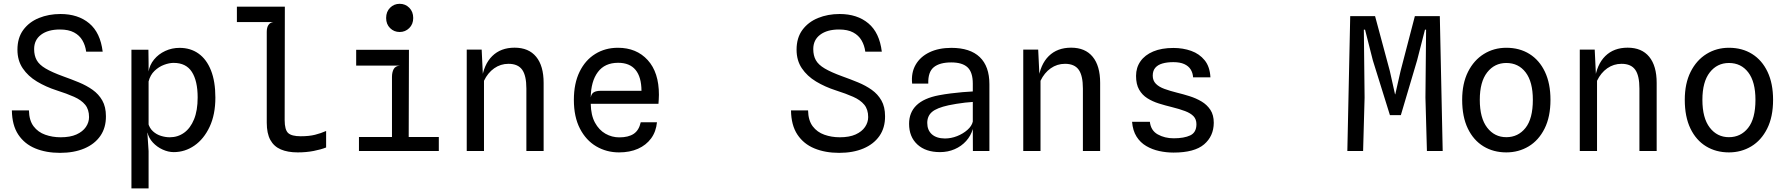

<svg xmlns="http://www.w3.org/2000/svg" viewBox="-20 -814 9640 1035"><path d="M303.5 10Q228.5 10 170.2 -14Q112 -38 78.5 -88.5Q45 -139 44 -219H136Q137 -165 161 -133.2Q185 -101.5 223.8 -87.8Q262.5 -74 307 -74Q358.5 -74 392.2 -89.2Q426 -104.5 443 -129.5Q460 -154.5 460 -183Q460 -224 439 -249.5Q418 -275 379 -292.2Q340 -309.5 286.5 -326.5Q227.5 -345.5 179.2 -374.5Q131 -403.5 102.5 -445.8Q74 -488 74 -546Q74 -610 105.5 -652.8Q137 -695.5 189.8 -717Q242.5 -738.5 306 -738.5Q401 -738.5 461 -688.2Q521 -638 533.5 -535.5H444.5Q440 -569.5 424.2 -596.5Q408.5 -623.5 379 -639.2Q349.5 -655 303 -655Q239 -655 201.5 -627Q164 -599 164 -549.5Q164 -514.5 177.8 -489.8Q191.5 -465 225.8 -444.8Q260 -424.5 320.5 -402.5Q364 -387 405.2 -370Q446.5 -353 479.2 -329.8Q512 -306.5 531.5 -272.2Q551 -238 551 -187.5Q551.5 -125.5 520.8 -81.2Q490 -37 434.2 -13.5Q378.5 10 303.5 10Z M688.5 201.5V-546H780L781 -472V-123.5L774.5 -97L781 0.5V201.5ZM948 -556Q1007 -556 1050.2 -525.2Q1093.5 -494.5 1117.2 -434.8Q1141 -375 1141 -288Q1141 -196.5 1110 -130.5Q1079 -64.5 1028 -29.2Q977 6 916.5 6Q887 6 856.8 -7.8Q826.5 -21.5 804 -45.8Q781.5 -70 774.5 -101.5L745.5 -116L778.5 -150.5Q786 -123 804.8 -106Q823.5 -89 847.8 -81.5Q872 -74 895 -74Q938.5 -74 972.5 -98.5Q1006.5 -123 1026 -170.8Q1045.5 -218.5 1045.5 -288.5Q1045.5 -378 1014.2 -426.5Q983 -475 916 -475Q892 -475 864 -464.5Q836 -454 813 -432Q790 -410 781 -375L776 -408.5L780.5 -426.5Q786.5 -464 810.5 -493.2Q834.5 -522.5 870.5 -539.2Q906.5 -556 948 -556Z M1585 7.5Q1531 7.5 1493.8 -8.5Q1456.5 -24.5 1437.2 -59.8Q1418 -95 1418 -152.5V-642.5Q1418 -666 1427.2 -679.5Q1436.5 -693 1453.5 -695H1257V-778H1515.5L1514.5 -167Q1514.5 -114.5 1533.2 -97Q1552 -79.5 1600.5 -79.5Q1646.5 -79.5 1678.2 -87.5Q1710 -95.5 1738 -108V-19Q1710.5 -8 1670.5 -0.2Q1630.5 7.5 1585 7.5Z M2093 -13V-399Q2093 -424 2102 -441.2Q2111 -458.5 2137 -460.5L2093 -477.5L2089.5 -520L2184.5 -545.5L2183 -13ZM1915 0V-75.5H2345.5V0ZM1900 -460.5V-545.5H2184.5L2161 -460.5ZM2134.5 -641.5Q2104 -641.5 2082.8 -662.5Q2061.5 -683.5 2061.5 -717Q2061.5 -751 2082.8 -772.2Q2104 -793.5 2134.5 -793.5Q2165 -793.5 2186.2 -772.2Q2207.5 -751 2207.5 -717Q2207.5 -683.5 2186 -662.5Q2164.5 -641.5 2134.5 -641.5Z M2496 0V-546.5H2576.5L2586 -348.5L2576.5 -382Q2587.5 -466.5 2633.5 -511.8Q2679.5 -557 2754 -557Q2830 -557 2870.2 -508Q2910.5 -459 2910.5 -367V0H2817.5V-336.5Q2817.5 -406.5 2794.8 -438.2Q2772 -470 2721 -470Q2678.5 -470 2644 -445.8Q2609.5 -421.5 2589 -378.5V0Z M3317 7.5Q3249.5 7.5 3194.2 -25Q3139 -57.5 3106.2 -120.8Q3073.5 -184 3073.5 -275.5Q3073.5 -364 3104.2 -427Q3135 -490 3188.8 -523.2Q3242.5 -556.5 3311 -556.5Q3411 -556.5 3471.5 -490.2Q3532 -424 3532 -303Q3532 -287 3531 -276.5Q3530 -266 3529.5 -254.5H3164.5Q3165.5 -193 3187.2 -153Q3209 -113 3243.8 -93.2Q3278.5 -73.5 3318.5 -73.5Q3367.5 -73.5 3396 -92.5Q3424.5 -111.5 3434 -155H3521.5Q3516.5 -104 3489.8 -67.8Q3463 -31.5 3419 -12Q3375 7.5 3317 7.5ZM3164.5 -289Q3168.5 -310 3182 -317.2Q3195.5 -324.5 3218.5 -324.5H3438Q3437.5 -399 3406 -437.2Q3374.5 -475.5 3312 -475.5Q3240 -475.5 3202.8 -425.5Q3165.5 -375.5 3164.5 -289Z M4503.5 10Q4428.5 10 4370.2 -14Q4312 -38 4278.5 -88.5Q4245 -139 4244 -219H4336Q4337 -165 4361 -133.2Q4385 -101.5 4423.8 -87.8Q4462.5 -74 4507 -74Q4558.5 -74 4592.2 -89.2Q4626 -104.5 4643 -129.5Q4660 -154.5 4660 -183Q4660 -224 4639 -249.5Q4618 -275 4579 -292.2Q4540 -309.5 4486.5 -326.5Q4427.5 -345.5 4379.2 -374.5Q4331 -403.5 4302.5 -445.8Q4274 -488 4274 -546Q4274 -610 4305.5 -652.8Q4337 -695.5 4389.8 -717Q4442.5 -738.5 4506 -738.5Q4601 -738.5 4661 -688.2Q4721 -638 4733.5 -535.5H4644.5Q4640 -569.5 4624.2 -596.5Q4608.5 -623.5 4579 -639.2Q4549.5 -655 4503 -655Q4439 -655 4401.5 -627Q4364 -599 4364 -549.5Q4364 -514.5 4377.8 -489.8Q4391.5 -465 4425.8 -444.8Q4460 -424.5 4520.5 -402.5Q4564 -387 4605.2 -370Q4646.5 -353 4679.2 -329.8Q4712 -306.5 4731.5 -272.2Q4751 -238 4751 -187.5Q4751.5 -125.5 4720.8 -81.2Q4690 -37 4634.2 -13.5Q4578.5 10 4503.5 10Z M5047 6Q4970 6 4925.2 -35.2Q4880.5 -76.5 4880.5 -146.5Q4880.5 -207.5 4920.2 -246.2Q4960 -285 5041.5 -300.5Q5073 -306.5 5105.5 -310.5Q5138 -314.5 5168.5 -317.2Q5199 -320 5224 -321V-363Q5224 -424.5 5195.8 -451Q5167.5 -477.5 5108 -477.5Q5045.5 -477.5 5013.8 -451.8Q4982 -426 4984 -363.5H4897Q4891 -421.5 4915.8 -464.8Q4940.5 -508 4990.2 -532Q5040 -556 5108.5 -556Q5209.5 -556 5261.5 -506.2Q5313.5 -456.5 5313.5 -360V0H5224.5L5224 -118.5Q5213.5 -82 5188 -53.8Q5162.5 -25.5 5126.2 -9.8Q5090 6 5047 6ZM5073.5 -67.5Q5107 -67.5 5139.2 -80.2Q5171.5 -93 5195 -113.8Q5218.5 -134.5 5224 -158.5V-264.5Q5206 -263.5 5182.2 -260.8Q5158.5 -258 5135 -254.2Q5111.5 -250.5 5093.5 -246.5Q5029.5 -232.5 5004 -210.5Q4978.5 -188.5 4978.5 -151.5Q4978.5 -112.5 5003.2 -90.2Q5028 -68 5073.5 -67.5Z M5496 0V-546.5H5576.5L5586 -348.5L5576.5 -382Q5587.5 -466.5 5633.5 -511.8Q5679.5 -557 5754 -557Q5830 -557 5870.2 -508Q5910.5 -459 5910.5 -367V0H5817.5V-336.5Q5817.5 -406.5 5794.8 -438.2Q5772 -470 5721 -470Q5678.5 -470 5644 -445.8Q5609.5 -421.5 5589 -378.5V0Z M6306 8.5Q6267 8.5 6229 0.2Q6191 -8 6159 -26.8Q6127 -45.5 6106.8 -77.5Q6086.5 -109.5 6082.5 -157.5H6178.5Q6183.5 -110.5 6221 -89.5Q6258.5 -68.5 6307 -68.5Q6363 -68.5 6396.2 -84.2Q6429.5 -100 6429.5 -144.5Q6429.5 -171 6413.8 -187.5Q6398 -204 6368.2 -215.2Q6338.5 -226.5 6296 -237Q6261 -245.5 6226.8 -256.2Q6192.5 -267 6164.8 -284.5Q6137 -302 6120.5 -331Q6104 -360 6104 -405Q6104 -449.5 6127.8 -483.5Q6151.5 -517.5 6196.5 -536.5Q6241.5 -555.5 6305.5 -555.5Q6357 -555.5 6401.2 -539.8Q6445.5 -524 6473.8 -489.2Q6502 -454.5 6505 -397H6411.5Q6410 -421 6398.5 -439.5Q6387 -458 6364 -468.5Q6341 -479 6305 -479Q6272 -479 6247 -472Q6222 -465 6208 -449Q6194 -433 6194 -406Q6194 -379.5 6210.8 -362.5Q6227.5 -345.5 6257 -334.8Q6286.5 -324 6324.5 -314.5Q6357.5 -306.5 6392.5 -295.5Q6427.5 -284.5 6457 -267Q6486.5 -249.5 6504.8 -221.8Q6523 -194 6523 -152Q6522.5 -80 6470.8 -35.8Q6419 8.5 6306 8.5Z M7243 0 7258.5 -727H7392.5L7472 -431.5L7500 -306H7501.5L7530 -431.5L7607 -727H7741.5L7757 0H7672L7664 -288L7667.5 -654H7661.5L7619 -488.5L7531.5 -193.5H7472.5L7380.5 -488.5L7338.5 -654H7332L7336 -288L7328 0Z M8100 7.5Q8030.5 7.5 7976.8 -25.2Q7923 -58 7892.5 -121.2Q7862 -184.5 7862 -276Q7862 -364 7893.5 -426.8Q7925 -489.5 7979 -523Q8033 -556.5 8100 -556.5Q8171.5 -556.5 8225 -523Q8278.5 -489.5 8308.2 -426.8Q8338 -364 8338 -276Q8338 -184 8306.2 -120.8Q8274.5 -57.5 8220.5 -25Q8166.5 7.5 8100 7.5ZM8100 -74.5Q8163.5 -74.5 8203.2 -124.2Q8243 -174 8243 -276Q8243 -373 8204.2 -423.8Q8165.5 -474.5 8100 -474.5Q8036.5 -474.5 7996.8 -423.8Q7957 -373 7957 -276Q7957 -177.5 7996.8 -126Q8036.5 -74.5 8100 -74.5Z M8496 0V-546.5H8576.5L8586 -348.5L8576.5 -382Q8587.5 -466.5 8633.5 -511.8Q8679.5 -557 8754 -557Q8830 -557 8870.2 -508Q8910.5 -459 8910.5 -367V0H8817.5V-336.5Q8817.5 -406.5 8794.8 -438.2Q8772 -470 8721 -470Q8678.5 -470 8644 -445.8Q8609.5 -421.5 8589 -378.5V0Z M9300 7.5Q9230.5 7.5 9176.8 -25.2Q9123 -58 9092.5 -121.2Q9062 -184.5 9062 -276Q9062 -364 9093.5 -426.8Q9125 -489.5 9179 -523Q9233 -556.5 9300 -556.5Q9371.5 -556.5 9425 -523Q9478.5 -489.5 9508.2 -426.8Q9538 -364 9538 -276Q9538 -184 9506.2 -120.8Q9474.5 -57.5 9420.5 -25Q9366.5 7.5 9300 7.5ZM9300 -74.5Q9363.5 -74.5 9403.2 -124.2Q9443 -174 9443 -276Q9443 -373 9404.2 -423.8Q9365.5 -474.5 9300 -474.5Q9236.5 -474.5 9196.8 -423.8Q9157 -373 9157 -276Q9157 -177.5 9196.8 -126Q9236.5 -74.5 9300 -74.5Z"/></svg>

Font: Spline Sans Mono
Style: Regular
Weight: 400
Monospace: yes
Designer: Eben Sorkin, Mirko Velimirovic
Foundry: Sorkin Type
Version: Version 1.004